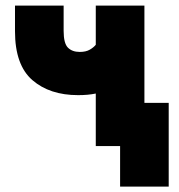

<svg xmlns="http://www.w3.org/2000/svg" viewBox="-20 -528 647 694"><path d="M262.2 -184.1Q159.7 -184.1 96.9 -238.5Q34.2 -293 34.2 -415V-507.8H210V-416.5Q210 -371.1 225.6 -355.7Q241.2 -340.3 268.1 -340.3Q290.5 -340.3 304.4 -348.4Q318.4 -356.4 326.2 -366.2V-507.8H502V-156.2H589.8V146.5H414.1V0H326.2V-189.9Q312 -187 295.9 -185.5Q279.8 -184.1 262.2 -184.1Z"/></svg>

Font: Giphurs Black
Style: Regular
Weight: 900
Version: Version 0.920; ttfautohint (v1.8.4.7-5d5b)